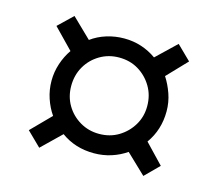

<svg xmlns="http://www.w3.org/2000/svg" viewBox="-73 -669 718 632"><g transform="rotate(15 286.0 -353.0)"><path d="M90 -353Q90 -383 99.5 -411.5Q109 -440 125 -463L59 -531L108 -578L174 -514Q197 -531 226 -540Q255 -549 286 -549Q317 -549 344.5 -540Q372 -531 396 -514L463 -578L511 -531L447 -464Q462 -441 472 -412.5Q482 -384 482 -353Q482 -290 447 -241L510 -175L463 -128L396 -192Q373 -176 345 -167Q317 -158 286 -158Q222 -158 174 -193L108 -129L60 -176L125 -242Q109 -265 99.5 -293.5Q90 -322 90 -353ZM157 -353Q157 -317 174 -288Q191 -259 220.5 -241.5Q250 -224 286 -224Q323 -224 352 -241.5Q381 -259 398.5 -288Q416 -317 416 -353Q416 -390 398.5 -419.5Q381 -449 352 -466.5Q323 -484 286 -484Q250 -484 220.5 -466.5Q191 -449 174 -419.5Q157 -390 157 -353Z"/></g></svg>

Font: RS Noto Sans
Style: Regular
Weight: 400
Designer: Monotype Design Team
Foundry: Monotype Imaging Inc.
Version: Version 3.10